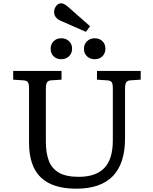

<svg xmlns="http://www.w3.org/2000/svg" viewBox="-20 -1130 930 1164"><path d="M442 14Q299 14 227.5 -54.5Q156 -123 156 -265V-596Q156 -622 149 -632Q142 -642 120 -643L60 -647V-700H353V-647L290 -643Q274 -642 266 -632Q258 -622 258 -592V-272Q258 -203 276 -155.5Q294 -108 337.5 -83Q381 -58 457 -58Q561 -58 612.5 -111.5Q664 -165 664 -279V-596Q664 -622 657 -632Q650 -642 628 -643L568 -647V-700H833V-647L770 -643Q754 -642 746 -632Q738 -622 738 -592V-291Q738 14 442 14ZM501 -937 350 -1003Q331 -1011 319.5 -1024.5Q308 -1038 308 -1059Q308 -1076 320 -1093Q332 -1110 351 -1110Q368 -1110 392 -1089L526 -971ZM554 -771Q526 -771 507.5 -788.5Q489 -806 489 -834Q489 -862 507.5 -880Q526 -898 554 -898Q583 -898 601 -880.5Q619 -863 619 -835Q619 -807 601 -789Q583 -771 554 -771ZM351 -771Q323 -771 305 -788.5Q287 -806 287 -834Q287 -862 305 -880Q323 -898 351 -898Q380 -898 398.5 -880.5Q417 -863 417 -835Q417 -807 398.5 -789Q380 -771 351 -771Z"/></svg>

Font: Literata 7pt
Style: Regular
Weight: 400
Designer: Latin by Veronika Burian and Jose Scaglione. Greek by Irene Vlachou. Cyrillic by Vera Evstafieva.
Foundry: TypeTogether
Version: Version 3.002